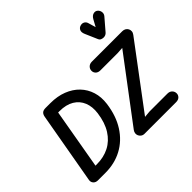

<svg xmlns="http://www.w3.org/2000/svg" viewBox="-276 -1742 2130 2130"><g transform="rotate(-45 789.0 -677.0)"><path d="M812.5 -529Q790 -361.5 714.2 -243.2Q638.5 -125 522 -62.5Q405.5 0 260 0H142.5Q108 0 89 -21.5Q70 -43 75 -73.5L224 -917Q229.5 -948 246.8 -963.5Q264 -979 300 -979H375.5Q484.5 -979 571 -945.2Q657.5 -911.5 716 -850.8Q774.5 -790 800 -708Q825.5 -626 812.5 -529ZM238.5 -134.5H260Q368 -134.5 453.5 -178.2Q539 -222 594.2 -309.5Q649.5 -397 667 -527.5Q679.5 -620 650.8 -691.5Q622 -763 554.5 -803.8Q487 -844.5 383 -844.5H362.5ZM819 -114 1372 -848.5 1296 -843.5H1026Q989.5 -843.5 970.2 -863Q951 -882.5 951 -909Q951 -938.5 971.8 -958.8Q992.5 -979 1026 -979H1503Q1526.5 -979 1544 -968.5Q1561.5 -958 1570 -941Q1579 -924.5 1577.5 -904Q1576 -883.5 1561 -864L1010 -128.5L1086.5 -135.5H1368Q1402 -135.5 1422.5 -115Q1443 -94.5 1443 -65Q1443 -38.5 1423.5 -19.2Q1404 0 1368 0H868.5Q850.5 0 834.2 -11.2Q818 -22.5 809.5 -40.5Q802 -56.5 803.5 -75.8Q805 -95 819 -114ZM1309.5 -1075.5Q1292.5 -1075.5 1275.8 -1082Q1259 -1088.5 1250.5 -1108.5L1188 -1252.5Q1171 -1291.5 1182.5 -1316.8Q1194 -1342 1221 -1350Q1248 -1358.5 1270.2 -1347Q1292.5 -1335.5 1300 -1310L1326.5 -1220L1370 -1299.5Q1390 -1336 1420 -1343.8Q1450 -1351.5 1471.5 -1332.5Q1492.5 -1313 1495.2 -1285.5Q1498 -1258 1480 -1237L1362 -1099.5Q1351 -1087 1337.2 -1081.2Q1323.5 -1075.5 1309.5 -1075.5Z"/></g></svg>

Font: Edu QLD Hand
Style: Regular
Weight: 400
Designer: Tina and Corey Anderson, Eben Sorkin
Foundry: Sorkin Type Co.
Version: Version 2.000